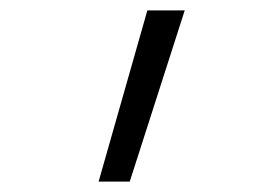

<svg xmlns="http://www.w3.org/2000/svg" viewBox="-20 -147 540 370"><path d="M170 203 264 -127H336L230 203Z"/></svg>

Font: Iosevka SS04 Light
Style: Regular
Weight: 300
Monospace: yes
Designer: Belleve Invis
Foundry: Belleve Invis
Version: Version 19.0.0; ttfautohint (v1.8.4)